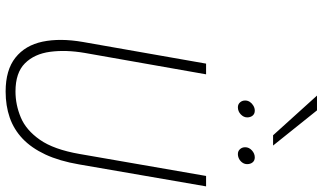

<svg xmlns="http://www.w3.org/2000/svg" viewBox="-252 -882 1146 682"><g transform="rotate(90 321.0 -541.0)"><path d="M305 12Q228.5 12 184.8 -22.8Q141 -57.5 128 -119.2Q115 -181 129 -262L206 -700H244L168 -269Q156.5 -202 164 -146Q171.5 -90 205 -56.5Q238.5 -23 305 -23Q352 -23 397 -41.8Q442 -60.5 476.5 -109.8Q511 -159 527 -251L605 -700H642L564 -249Q552 -179 528.8 -129.2Q505.5 -79.5 472.5 -48.2Q439.5 -17 397.5 -2.5Q355.5 12 305 12ZM527 -813Q516.5 -813 509.8 -820.5Q503 -828 503 -839Q503 -852.5 514.2 -862.8Q525.5 -873 539 -873Q550.5 -873 556.8 -865.2Q563 -857.5 563 -846Q563 -837 558 -829.5Q553 -822 544.8 -817.5Q536.5 -813 527 -813ZM361 -813Q350.5 -813 343.8 -820.5Q337 -828 337 -839Q337 -848 342.2 -855.8Q347.5 -863.5 355.8 -868.2Q364 -873 373 -873Q384.5 -873 390.8 -865.2Q397 -857.5 397 -846Q397 -833.5 386.2 -823.2Q375.5 -813 361 -813ZM460.5 -938 319.5 -1094H372L497 -938Z"/></g></svg>

Font: Overpass Thin
Style: Italic
Weight: 250
Italic angle: -10°
Designer: Delve Withrington, Dave Bailey, Thomas Jockin
Foundry: Delve Fonts LLC
Version: Version 4.000